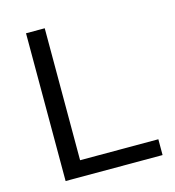

<svg xmlns="http://www.w3.org/2000/svg" viewBox="-104 -778 789 866"><g transform="rotate(-15 290.5 -345.0)"><path d="M96 0V-690H183.4V-73.8H548.8V0Z"/></g></svg>

Font: Mozilla Text ExtraLight
Style: Regular
Weight: 200
Designer: Studio DRAMA
Foundry: Studio DRAMA
Version: Version 1.000